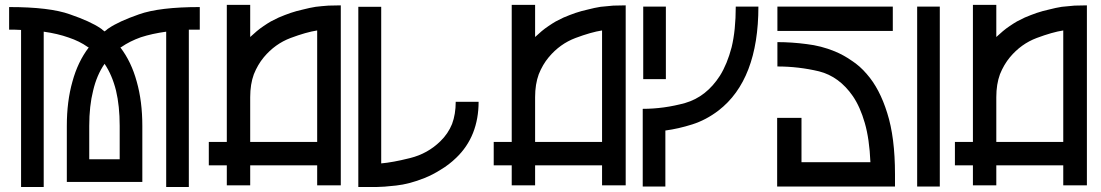

<svg xmlns="http://www.w3.org/2000/svg" viewBox="-20 -750 4414 770"><path d="M781.2 -721.7Q781.2 -691.4 781.2 -630.9Q770.5 -630.9 758.8 -630.9Q748 -630.9 737.3 -630.9Q737.3 -420.9 737.3 0Q707 0 646.5 0Q646.5 -208 646.5 -623Q589.8 -615.2 544.9 -600.6Q501 -585 466.8 -561.5Q465.8 -561.5 464.8 -560.5Q463.9 -559.6 462.9 -559.6Q506.8 -502 528.3 -422.9Q550.8 -343.8 550.8 -245.1Q550.8 -169.9 550.8 -20.5Q549.8 -20.5 548.8 -20.5Q449.2 -20.5 250 -20.5Q249 -20.5 248 -20.5Q248 -95.7 248 -245.1Q248 -343.8 270.5 -422.9Q292 -502 335.9 -559.6Q335 -559.6 334 -560.5Q333 -561.5 332 -561.5Q298.8 -585 254.9 -599.6Q210.9 -615.2 155.3 -623Q155.3 -415 155.3 0Q125 0 64.5 0Q64.5 -210 64.5 -629.9Q53.7 -630.9 41 -630.9Q29.3 -630.9 16.6 -630.9Q16.6 -661.1 16.6 -721.7Q179.7 -721.7 260.7 -692.4Q342.8 -664.1 382.8 -636.7Q387.7 -633.8 391.6 -629.9Q395.5 -627 399.4 -624Q403.3 -627 407.2 -629.9Q411.1 -633.8 416 -636.7Q456.1 -664.1 537.1 -692.4Q619.1 -721.7 781.2 -721.7ZM337.9 -111.3Q337.9 -111.3 337.9 -111.3Q378.9 -111.3 460 -111.3Q460 -155.3 460 -245.1Q460 -325.2 445.3 -386.7Q429.7 -449.2 399.4 -494.1Q368.2 -449.2 353.5 -386.7Q337.9 -325.2 337.9 -245.1Q337.9 -243.2 337.9 -241.2Q337.9 -240.2 337.9 -238.3Q337.9 -206.1 337.9 -174.8Q337.9 -142.6 337.9 -111.3Z M1296.9 -727.5Q1313.5 -727.5 1346.7 -728.5Q1346.7 -488.3 1346.7 -6.8Q1314.5 -6.8 1252 -6.8Q1252 -33.2 1252 -86.9Q1162.1 -86.9 983.4 -86.9Q983.4 -60.5 983.4 -6.8Q952.1 -6.8 889.6 -6.8Q889.6 -33.2 889.6 -86.9Q865.2 -86.9 817.4 -86.9Q817.4 -118.2 817.4 -180.7Q840.8 -180.7 889.6 -180.7Q889.6 -364.3 889.6 -730.5Q920.9 -730.5 983.4 -730.5Q983.4 -687.5 983.4 -601.6Q997.1 -614.3 1009.8 -625Q1022.5 -635.7 1037.1 -645.5Q1052.7 -656.2 1066.4 -664.1Q1081.1 -671.9 1097.7 -679.7Q1123 -690.4 1145.5 -698.2Q1168.9 -706.1 1195.3 -711.9Q1221.7 -718.8 1246.1 -722.7Q1270.5 -725.6 1296.9 -727.5ZM983.4 -180.7Q1073.2 -180.7 1252 -180.7Q1252 -330.1 1252 -627.9Q1208 -621.1 1145.5 -597.7Q1083 -574.2 1038.1 -520.5Q1013.7 -491.2 998 -452.1Q983.4 -412.1 983.4 -360.4Q983.4 -358.4 983.4 -355.5Q983.4 -353.5 983.4 -351.6Q983.4 -308.6 983.4 -266.6Q983.4 -223.6 983.4 -180.7Z M1417 0Q1417 -241.2 1417 -722.7Q1448.2 -722.7 1508.8 -722.7Q1508.8 -513.7 1508.8 -94.7Q1554.7 -98.6 1625 -116.2Q1695.3 -133.8 1746.1 -183.6Q1777.3 -213.9 1793 -252.9Q1807.6 -292 1807.6 -341.8Q1838.9 -341.8 1899.4 -341.8Q1899.4 -273.4 1877 -216.8Q1854.5 -160.2 1809.6 -117.2Q1780.3 -88.9 1747.1 -69.3Q1714.8 -48.8 1682.6 -36.1Q1622.1 -11.7 1568.4 -5.9Q1515.6 0 1489.3 0Q1485.4 0 1451.2 0Q1417 0 1417 0Z M2439.5 -727.5Q2456.1 -727.5 2489.3 -728.5Q2489.3 -488.3 2489.3 -6.8Q2457 -6.8 2394.5 -6.8Q2394.5 -33.2 2394.5 -86.9Q2304.7 -86.9 2126 -86.9Q2126 -60.5 2126 -6.8Q2094.7 -6.8 2032.2 -6.8Q2032.2 -33.2 2032.2 -86.9Q2007.8 -86.9 1960 -86.9Q1960 -118.2 1960 -180.7Q1983.4 -180.7 2032.2 -180.7Q2032.2 -364.3 2032.2 -730.5Q2063.5 -730.5 2126 -730.5Q2126 -687.5 2126 -601.6Q2139.6 -614.3 2152.3 -625Q2165 -635.7 2179.7 -645.5Q2195.3 -656.2 2209 -664.1Q2223.6 -671.9 2240.2 -679.7Q2265.6 -690.4 2288.1 -698.2Q2311.5 -706.1 2337.9 -711.9Q2364.3 -718.8 2388.7 -722.7Q2413.1 -725.6 2439.5 -727.5ZM2126 -180.7Q2215.8 -180.7 2394.5 -180.7Q2394.5 -330.1 2394.5 -627.9Q2350.6 -621.1 2288.1 -597.7Q2225.6 -574.2 2180.7 -520.5Q2156.2 -491.2 2140.6 -452.1Q2126 -412.1 2126 -360.4Q2126 -358.4 2126 -355.5Q2126 -353.5 2126 -351.6Q2126 -308.6 2126 -266.6Q2126 -223.6 2126 -180.7Z M2559.6 -723.6Q2589.8 -723.6 2650.4 -723.6Q2650.4 -627 2650.4 -432.6Q2620.1 -432.6 2559.6 -432.6Q2559.6 -530.3 2559.6 -723.6ZM2930.7 -723.6Q2960.9 -723.6 3021.5 -723.6Q3021.5 -577.1 2981.4 -472.7Q2941.4 -368.2 2861.3 -306.6Q2811.5 -268.6 2755.9 -251Q2700.2 -233.4 2648.4 -226.6Q2648.4 -151.4 2648.4 -2Q2618.2 -2 2557.6 -2Q2557.6 -75.2 2557.6 -221.7Q2557.6 -221.7 2557.6 -221.7Q2557.6 -221.7 2557.6 -221.7Q2557.6 -252.9 2557.6 -313.5Q2642.6 -313.5 2727.5 -336.9Q2812.5 -361.3 2867.2 -446.3Q2896.5 -493.2 2914.1 -560.5Q2930.7 -628.9 2930.7 -723.6Z M3097.7 -723.6Q3252 -723.6 3560.5 -723.6Q3560.5 -691.4 3560.5 -626Q3406.2 -626 3097.7 -626Q3097.7 -659.2 3097.7 -723.6ZM3096.7 -2Q3096.7 -93.8 3096.7 -277.3Q3129.9 -277.3 3194.3 -277.3Q3194.3 -217.8 3194.3 -99.6Q3287.1 -99.6 3470.7 -99.6Q3466.8 -192.4 3448.2 -256.8Q3429.7 -321.3 3400.4 -364.3Q3345.7 -443.4 3264.6 -463.9Q3182.6 -483.4 3097.7 -483.4Q3097.7 -515.6 3097.7 -581.1Q3155.3 -581.1 3214.8 -573.2Q3273.4 -566.4 3328.1 -543.9Q3363.3 -529.3 3395.5 -506.8Q3428.7 -485.4 3456.1 -453.1Q3507.8 -394.5 3538.1 -296.9Q3569.3 -199.2 3569.3 -50.8Q3569.3 -34.2 3569.3 -2Q3569.3 -2 3569.3 -2Q3457 -2 3344.7 -2Q3233.4 -2 3120.1 -2Q3115.2 -2 3108.4 -2Q3102.5 -2 3096.7 -2Z M3658.2 -723.6Q3688.5 -723.6 3749 -723.6Q3749 -483.4 3749 -2Q3718.8 -2 3658.2 -2Q3658.2 -242.2 3658.2 -723.6Z M4289.1 -727.5Q4305.7 -727.5 4338.9 -728.5Q4338.9 -488.3 4338.9 -6.8Q4306.6 -6.8 4244.1 -6.8Q4244.1 -33.2 4244.1 -86.9Q4154.3 -86.9 3975.6 -86.9Q3975.6 -60.5 3975.6 -6.8Q3944.3 -6.8 3881.8 -6.8Q3881.8 -33.2 3881.8 -86.9Q3857.4 -86.9 3809.6 -86.9Q3809.6 -118.2 3809.6 -180.7Q3833 -180.7 3881.8 -180.7Q3881.8 -364.3 3881.8 -730.5Q3913.1 -730.5 3975.6 -730.5Q3975.6 -687.5 3975.6 -601.6Q3989.3 -614.3 4002 -625Q4014.6 -635.7 4029.3 -645.5Q4044.9 -656.2 4058.6 -664.1Q4073.2 -671.9 4089.8 -679.7Q4115.2 -690.4 4137.7 -698.2Q4161.1 -706.1 4187.5 -711.9Q4213.9 -718.8 4238.3 -722.7Q4262.7 -725.6 4289.1 -727.5ZM3975.6 -180.7Q4065.4 -180.7 4244.1 -180.7Q4244.1 -330.1 4244.1 -627.9Q4200.2 -621.1 4137.7 -597.7Q4075.2 -574.2 4030.3 -520.5Q4005.9 -491.2 3990.2 -452.1Q3975.6 -412.1 3975.6 -360.4Q3975.6 -358.4 3975.6 -355.5Q3975.6 -353.5 3975.6 -351.6Q3975.6 -308.6 3975.6 -266.6Q3975.6 -223.6 3975.6 -180.7Z"/></svg>

Font: Oishi
Style: Regular
Weight: 400
Designer: bBranding
Version: Version 1.0